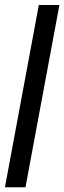

<svg xmlns="http://www.w3.org/2000/svg" viewBox="-26 -691 261 778"><path d="M131.3 -670.7H214.7L77.3 67.7H-6Z"/></svg>

Font: Bricolage Grotesque 96pt Condensed ExBd
Style: Regular
Weight: 800
Width: 3
Designer: Mathieu Triay
Foundry: Atelier Triay
Version: Version 1.001;Glyphs 3.2 (3207)